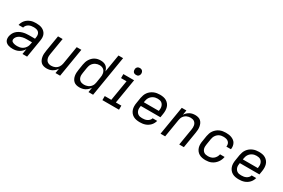

<svg xmlns="http://www.w3.org/2000/svg" viewBox="98 -1875 4453 3023"><g transform="rotate(30 2325.0 -363.5)"><path d="M197 8Q176 8 155.5 5.5Q135 3 116 -3.5Q97 -10 81 -22Q65 -34 55.5 -51Q46 -68 44 -88.5Q42 -109 45 -130Q50 -158 63 -185.5Q76 -213 98 -234.5Q120 -256 147 -270.5Q174 -285 202.5 -293Q231 -301 259.5 -304Q288 -307 316 -307H423L428 -339Q432 -364 427 -387.5Q422 -411 405.5 -427Q389 -443 365.5 -448.5Q342 -454 317 -454Q295 -454 272.5 -450.5Q250 -447 229 -436Q208 -425 192.5 -406Q177 -387 173 -365H90Q95 -389 106 -412Q117 -435 134 -455Q151 -475 173.5 -489.5Q196 -504 220 -513Q244 -522 268.5 -525Q293 -528 317 -528Q346 -528 374 -524Q402 -520 426.5 -509Q451 -498 470.5 -479.5Q490 -461 501 -436.5Q512 -412 513.5 -384Q515 -356 510 -327L456 0H372L388 -97Q374 -72 352.5 -51.5Q331 -31 305 -17Q279 -3 251.5 2.5Q224 8 197 8ZM238 -65Q258 -65 278 -68.5Q298 -72 316.5 -80.5Q335 -89 351 -103Q367 -117 379 -134.5Q391 -152 397 -171Q403 -190 406 -210L410 -234H315Q297 -234 278.5 -232.5Q260 -231 241 -226.5Q222 -222 204 -214.5Q186 -207 170 -194.5Q154 -182 143 -165Q132 -148 129 -130Q127 -117 131 -105.5Q135 -94 144.5 -87Q154 -80 165.5 -76Q177 -72 189 -69.5Q201 -67 213.5 -66Q226 -65 238 -65Z M812 8Q784 8 757.5 0.5Q731 -7 712 -24.5Q693 -42 682 -66.5Q671 -91 666.5 -118Q662 -145 663.5 -173Q665 -201 670 -230L718 -520H802L752 -218Q749 -199 748 -180Q747 -161 751 -143.5Q755 -126 763.5 -110.5Q772 -95 786.5 -84.5Q801 -74 818.5 -69.5Q836 -65 855 -65Q872 -65 890 -68.5Q908 -72 924 -79.5Q940 -87 954.5 -99.5Q969 -112 979 -127Q989 -142 995 -159Q1001 -176 1004 -193L1058 -520H1142L1056 0H972L986 -86Q972 -64 952.5 -45.5Q933 -27 910 -14.5Q887 -2 862 3Q837 8 812 8Z M1407 8Q1378 8 1351.5 0.5Q1325 -7 1305.5 -24.5Q1286 -42 1274.5 -66Q1263 -90 1258.5 -117Q1254 -144 1255.5 -172.5Q1257 -201 1262 -230L1278 -330Q1282 -355 1290.5 -380.5Q1299 -406 1313 -429Q1327 -452 1346.5 -471.5Q1366 -491 1390 -504Q1414 -517 1440 -522.5Q1466 -528 1491 -528Q1519 -528 1544.5 -521.5Q1570 -515 1590 -499.5Q1610 -484 1622.5 -461.5Q1635 -439 1640 -414L1693 -735H1777L1656 0H1572L1586 -87Q1572 -65 1552 -46Q1532 -27 1508 -14.5Q1484 -2 1458 3Q1432 8 1407 8ZM1450 -65Q1467 -65 1485.5 -68.5Q1504 -72 1520.5 -79Q1537 -86 1552 -98Q1567 -110 1578 -125.5Q1589 -141 1595 -158.5Q1601 -176 1604 -193L1620 -293Q1624 -313 1624.5 -333Q1625 -353 1621 -371.5Q1617 -390 1608 -406.5Q1599 -423 1584 -434Q1569 -445 1550.5 -450Q1532 -455 1512 -455Q1494 -455 1476 -451Q1458 -447 1441 -438.5Q1424 -430 1409 -416.5Q1394 -403 1384 -387Q1374 -371 1368.5 -353.5Q1363 -336 1360 -318L1344 -218Q1341 -199 1340 -180Q1339 -161 1343 -143Q1347 -125 1356.5 -109.5Q1366 -94 1380.5 -84Q1395 -74 1413 -69.5Q1431 -65 1450 -65Z M1825 0V-74H1944L2006 -447H1906V-520H2101L2027 -74H2127V0ZM2084 -608Q2069 -608 2055.5 -613Q2042 -618 2034 -629.5Q2026 -641 2023.5 -655.5Q2021 -670 2023 -685Q2025 -695 2030.5 -705Q2036 -715 2044.5 -721.5Q2053 -728 2063.5 -730.5Q2074 -733 2085 -733Q2100 -733 2113.5 -727.5Q2127 -722 2135 -710.5Q2143 -699 2146 -684.5Q2149 -670 2146 -655Q2144 -645 2138.5 -635Q2133 -625 2124.5 -618.5Q2116 -612 2105.5 -610Q2095 -608 2084 -608Z M2507 8Q2475 8 2444.5 2.5Q2414 -3 2388.5 -17.5Q2363 -32 2344.5 -55Q2326 -78 2316.5 -106.5Q2307 -135 2306.5 -166.5Q2306 -198 2312 -230L2328 -330Q2333 -357 2342.5 -384Q2352 -411 2369 -435Q2386 -459 2409.5 -477.5Q2433 -496 2460 -507.5Q2487 -519 2514.5 -523.5Q2542 -528 2569 -528Q2601 -528 2631 -522.5Q2661 -517 2686.5 -502Q2712 -487 2730.5 -464Q2749 -441 2757.5 -412.5Q2766 -384 2766.5 -353Q2767 -322 2762 -290L2751 -223H2395L2394 -218Q2390 -198 2389.5 -178.5Q2389 -159 2394 -141Q2399 -123 2409.5 -108Q2420 -93 2435.5 -83Q2451 -73 2469.5 -69.5Q2488 -66 2508 -66Q2529 -66 2551 -69Q2573 -72 2594 -82Q2615 -92 2631.5 -109.5Q2648 -127 2653 -148H2736Q2730 -125 2718 -102Q2706 -79 2688.5 -60.5Q2671 -42 2649 -28Q2627 -14 2603 -6Q2579 2 2555 5Q2531 8 2507 8ZM2407 -297H2679L2680 -302Q2683 -322 2683.5 -341Q2684 -360 2679.5 -378Q2675 -396 2665 -411.5Q2655 -427 2640.5 -437Q2626 -447 2607 -451Q2588 -455 2569 -455Q2550 -455 2531.5 -451.5Q2513 -448 2495 -439.5Q2477 -431 2462 -418Q2447 -405 2436 -388.5Q2425 -372 2419 -354Q2413 -336 2410 -318Z M2882 0 2968 -520H3052L3038 -434Q3051 -456 3070.5 -474.5Q3090 -493 3113 -505.5Q3136 -518 3161 -523Q3186 -528 3211 -528Q3239 -528 3266 -520.5Q3293 -513 3312 -495.5Q3331 -478 3342 -453.5Q3353 -429 3357.5 -402Q3362 -375 3360.5 -347Q3359 -319 3354 -290L3306 0H3222L3272 -302Q3275 -321 3275.5 -340Q3276 -359 3272.5 -376.5Q3269 -394 3260 -409.5Q3251 -425 3237 -435.5Q3223 -446 3205 -450.5Q3187 -455 3168 -455Q3151 -455 3133.5 -451.5Q3116 -448 3099.5 -440.5Q3083 -433 3068.5 -420.5Q3054 -408 3044 -393Q3034 -378 3028.5 -361Q3023 -344 3020 -327L2966 0Z M3702 8Q3670 8 3640 2Q3610 -4 3585 -18.5Q3560 -33 3542 -56Q3524 -79 3515 -107.5Q3506 -136 3506 -167Q3506 -198 3512 -230L3528 -330Q3533 -357 3542.5 -384Q3552 -411 3569 -434.5Q3586 -458 3609 -477Q3632 -496 3658.5 -507.5Q3685 -519 3712.5 -523.5Q3740 -528 3767 -528Q3794 -528 3821 -524.5Q3848 -521 3872 -511.5Q3896 -502 3916.5 -486.5Q3937 -471 3949 -448.5Q3961 -426 3965 -399.5Q3969 -373 3965 -346L3964 -342H3881L3882 -344Q3886 -369 3879 -391.5Q3872 -414 3855 -428.5Q3838 -443 3814.5 -448.5Q3791 -454 3767 -454Q3749 -454 3730.5 -451Q3712 -448 3694 -439.5Q3676 -431 3661.5 -418Q3647 -405 3636 -388.5Q3625 -372 3619 -354Q3613 -336 3610 -318L3594 -218Q3591 -199 3590 -179.5Q3589 -160 3593 -142.5Q3597 -125 3607 -109.5Q3617 -94 3631.5 -84Q3646 -74 3664.5 -70Q3683 -66 3703 -66Q3728 -66 3754 -72.5Q3780 -79 3801.5 -96Q3823 -113 3837 -137Q3851 -161 3856 -187H3939Q3934 -160 3923.5 -134Q3913 -108 3896 -85Q3879 -62 3857 -43.5Q3835 -25 3809 -13Q3783 -1 3755.5 3.5Q3728 8 3702 8Z M4307 8Q4275 8 4244.5 2.5Q4214 -3 4188.5 -17.5Q4163 -32 4144.5 -55Q4126 -78 4116.5 -106.5Q4107 -135 4106.5 -166.5Q4106 -198 4112 -230L4128 -330Q4133 -357 4142.5 -384Q4152 -411 4169 -435Q4186 -459 4209.5 -477.5Q4233 -496 4260 -507.5Q4287 -519 4314.5 -523.5Q4342 -528 4369 -528Q4401 -528 4431 -522.5Q4461 -517 4486.5 -502Q4512 -487 4530.5 -464Q4549 -441 4557.5 -412.5Q4566 -384 4566.5 -353Q4567 -322 4562 -290L4551 -223H4195L4194 -218Q4190 -198 4189.5 -178.5Q4189 -159 4194 -141Q4199 -123 4209.5 -108Q4220 -93 4235.5 -83Q4251 -73 4269.5 -69.5Q4288 -66 4308 -66Q4329 -66 4351 -69Q4373 -72 4394 -82Q4415 -92 4431.5 -109.5Q4448 -127 4453 -148H4536Q4530 -125 4518 -102Q4506 -79 4488.5 -60.5Q4471 -42 4449 -28Q4427 -14 4403 -6Q4379 2 4355 5Q4331 8 4307 8ZM4207 -297H4479L4480 -302Q4483 -322 4483.5 -341Q4484 -360 4479.5 -378Q4475 -396 4465 -411.5Q4455 -427 4440.5 -437Q4426 -447 4407 -451Q4388 -455 4369 -455Q4350 -455 4331.5 -451.5Q4313 -448 4295 -439.5Q4277 -431 4262 -418Q4247 -405 4236 -388.5Q4225 -372 4219 -354Q4213 -336 4210 -318Z"/></g></svg>

Font: Iosevka Custom Oblique
Style: Regular
Weight: 400
Italic angle: -9°
Designer: Belleve Invis
Foundry: Belleve Invis
Version: Version 27.0.1